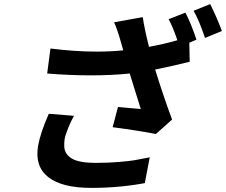

<svg xmlns="http://www.w3.org/2000/svg" viewBox="-20 -854 1095 930"><path d="M216.3 -302.9 338.4 -293Q324.6 -269.2 310.5 -234.6Q296.5 -199.9 293 -180Q290.1 -159.4 291.4 -141.7Q292.6 -123.9 302.2 -109.7Q311.8 -95.5 328.8 -85.6Q345.9 -75.6 374.6 -70.3Q403.4 -65 442.8 -65Q504.3 -65 557.2 -69.6Q610.1 -74.2 631.2 -77.9Q652.3 -81.7 705.3 -92L681.5 33Q556.8 56.1 422.6 56.1Q280.2 56.1 214 4.1Q147.7 -47.9 164.4 -147Q175.1 -209.2 216.3 -302.9ZM796.9 -761 878.2 -793Q908.4 -733 931.5 -661.9L897 -647L898.8 -555Q827.1 -536.6 731.5 -517Q771.7 -387.1 813.6 -274.9L735.1 -204.9Q653.1 -221.2 525.6 -237.9L551.5 -335.9Q561.4 -335.2 603.3 -331.1Q645.2 -327.1 661.9 -326Q655.2 -348.4 636.4 -407.5Q617.5 -466.6 608.3 -497.9Q521.7 -489 419 -489Q317.1 -489 208.5 -497.9L224.4 -619Q344.8 -604 448.2 -604Q513.8 -604 577.1 -610.1L564.3 -654.8Q548.7 -710.2 532.7 -746.1L671.5 -771Q679.3 -715.6 701.7 -627.1Q782.7 -642.4 839.1 -659.1Q818.2 -721.6 796.9 -761ZM917.6 -801.8 998.2 -834.2Q1012.4 -806.1 1029.3 -767.2Q1046.2 -728.3 1054.7 -703.8L973 -670.1Q943.9 -757.1 917.6 -801.8Z"/></svg>

Font: Karasuma Gothic
Style: Bold Italic
Weight: 700
Italic angle: 9.39998°
Designer: Rasmus Andersson / Ryoko Nishizuka
Foundry: Genbu
Version: Version 1.00